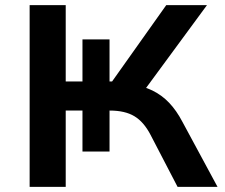

<svg xmlns="http://www.w3.org/2000/svg" viewBox="-20 -725 872 745"><path d="M95 0V-705H235V-409H300V-572H405V-409H415L625 -705H783L533 -365L485 -398Q534 -392 571 -374Q608 -356 636.5 -326Q665 -296 688 -252L824 0H669L564 -202Q538 -252 501.5 -274Q465 -296 406 -296H384L405 -308V-137H300V-296H235V0Z"/></svg>

Font: Nunito Sans 10pt SemiExpanded
Style: Bold
Weight: 700
Width: 6
Designer: Vernon Adams
Foundry: Vernon Adams
Version: Version 3.101;gftools[0.9.27]